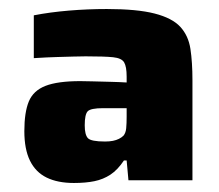

<svg xmlns="http://www.w3.org/2000/svg" viewBox="-20 -716 487 426"><path d="M144 -310Q108 -310 83.5 -322Q59 -334 46.5 -359.5Q34 -385 34 -425Q34 -467 44 -491Q54 -515 81 -525.5Q108 -536 158 -536Q167 -536 185 -535.5Q203 -535 224 -534.5Q245 -534 261 -533V-546Q261 -568 255.5 -577.5Q250 -587 231 -589Q212 -591 170 -591Q158 -591 143 -590.5Q128 -590 107.5 -589.5Q87 -589 55 -587V-682Q91 -689 133 -692.5Q175 -696 217 -696Q284 -696 323 -686Q362 -676 380 -656.5Q398 -637 402.5 -607.5Q407 -578 407 -538V-316H265L261 -360H255Q241 -339 225 -328.5Q209 -318 189.5 -314Q170 -310 144 -310ZM213 -402Q223 -402 230.5 -403.5Q238 -405 244 -408Q250 -411 254 -415Q259 -421 260 -431.5Q261 -442 261 -457V-476H209Q181 -476 174.5 -469Q168 -462 168 -438Q168 -417 175 -409.5Q182 -402 213 -402Z"/></svg>

Font: Saira SemiExpanded ExtraBold
Style: Regular
Weight: 800
Width: 6
Designer: Hector Gatti with collaboration of the Omnibus-Type team
Foundry: Omnibus-Type
Version: Version 1.101